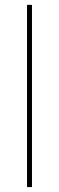

<svg xmlns="http://www.w3.org/2000/svg" viewBox="-20 -760 240 780"><path d="M109.9 -740.2V0H89.8V-740.2Z"/></svg>

Font: Genome Thin
Style: Regular
Weight: 250
Designer: Alfredo Marco Pradil
Version: Version 1.001